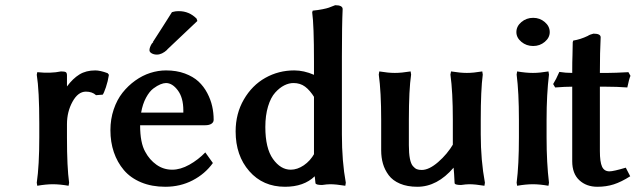

<svg xmlns="http://www.w3.org/2000/svg" viewBox="-20 -712 2485 742"><path d="M348.1 -439.9Q367.2 -439.9 396 -429.2L400.9 -422.9Q397 -397.5 389.2 -374.5Q381.3 -351.6 377 -346.2L351.1 -344.2Q336.4 -357.9 312 -357.9Q281.7 -357.9 260.3 -319.1Q238.8 -280.3 238.8 -231.9V-181.2Q238.8 -65.4 247.1 -5.9L245.1 5.9Q210.9 0 184.1 0Q158.2 0 124 5.9L122.1 -5.9Q131.8 -72.3 131.8 -181.2V-234.9Q131.8 -362.8 122.1 -422.9L124 -433.1Q176.3 -427.7 215.8 -436Q230 -436 234.4 -433.1Q238.8 -430.2 238.8 -420.9V-377.9Q261.7 -408.7 287.1 -424.3Q312.5 -439.9 348.1 -439.9Z M525.4 -276.9H688.5V-285.2Q688.5 -334.5 667.2 -362.8Q646 -391.1 621.6 -391.1Q612.3 -391.1 600.1 -386.2Q587.9 -381.3 572.8 -370.1Q557.6 -358.9 544.4 -334.5Q531.2 -310.1 525.4 -276.9ZM773.4 -123 802.7 -82Q772.5 -40 724.6 -15.1Q676.8 9.8 618.7 9.8Q566.4 9.8 525.4 -7.3Q484.4 -24.4 458.7 -54.7Q433.1 -85 419.9 -124Q406.7 -163.1 406.7 -209Q406.7 -251.5 419.4 -289.1Q432.1 -326.7 453.6 -353.8Q475.1 -380.9 502.7 -400.6Q530.3 -420.4 560.8 -430.2Q591.3 -439.9 621.6 -439.9Q662.1 -439.9 694.3 -428Q726.6 -416 747.1 -397Q767.6 -377.9 781 -352.3Q794.4 -326.7 800 -301.3Q805.7 -275.9 805.7 -249Q805.7 -239.3 796.9 -233.6Q788.1 -228 773.4 -228H521.5Q521.5 -159.7 541.5 -125Q557.6 -94.7 584.7 -75.4Q611.8 -56.2 645.5 -56.2Q677.2 -56.2 711.7 -75.4Q746.1 -94.7 773.4 -123ZM644.5 -665 652.3 -667Q658.2 -668.9 671.4 -668.9Q710.9 -668.9 739.7 -640.1L742.7 -630.9L625.5 -520H626.5Q606 -501 586.4 -501Q574.7 -501 566.2 -505.9Q557.6 -510.7 557.6 -518.1Q557.6 -528.3 566.4 -543Q566.9 -543.5 569.6 -546.4Q572.3 -549.3 572.8 -549.8L570.3 -548.8Q582.5 -567.9 607.7 -606.9Q632.8 -646 644.5 -665Z M1117.2 -439.9Q1154.3 -439.9 1193.4 -422.9V-475.1Q1193.4 -615.2 1186.5 -664.1L1188.5 -670.9Q1209.5 -672.9 1226.3 -676.3Q1243.2 -679.7 1250.7 -682.4Q1258.3 -685.1 1275.4 -691.9Q1304.2 -691.9 1304.2 -676.8Q1301.3 -616.7 1301.3 -493.2V-192.9Q1301.3 -87.4 1316.4 -5.9L1314.5 5.9Q1278.3 0 1256.3 0Q1244.1 0 1224.6 2.9Q1201.2 2.9 1199.2 -3.9L1196.3 -30.8Q1154.3 9.8 1081.5 9.8Q996.1 9.8 943.4 -50.5Q890.6 -110.8 890.6 -204.1Q890.6 -272.9 922.4 -327.6Q954.1 -382.3 1005.4 -411.1Q1056.6 -439.9 1117.2 -439.9ZM1114.3 -391.1Q1096.7 -391.1 1078.6 -382.1Q1060.5 -373 1043.5 -354.2Q1026.4 -335.4 1015.9 -300.8Q1005.4 -266.1 1005.4 -221.2Q1005.4 -139.2 1034.9 -97.7Q1064.5 -56.2 1103.5 -56.2Q1128.9 -56.2 1154.1 -73.2Q1179.2 -90.3 1195.3 -119.1L1193.4 -116.2V-337.9L1195.3 -335Q1177.7 -363.3 1158.9 -377.2Q1140.1 -391.1 1114.3 -391.1Z M1736.8 -4.9Q1734.9 -46.9 1732.9 -64Q1669.9 9.8 1592.8 9.8Q1554.2 9.8 1525.9 -2.2Q1497.6 -14.2 1482.2 -34.9Q1466.8 -55.7 1460 -79.3Q1453.1 -103 1453.1 -130.9V-249Q1453.1 -356.9 1443.8 -423.8L1445.8 -436Q1480.5 -430.2 1505.9 -430.2Q1531.2 -430.2 1566.9 -436L1568.8 -423.8Q1560.1 -365.7 1560.1 -249V-150.9Q1560.1 -119.6 1564 -99.4Q1567.9 -79.1 1575.7 -70.1Q1583.5 -61 1591.1 -58.1Q1598.6 -55.2 1609.9 -55.2Q1638.2 -55.2 1673.3 -85.7Q1708.5 -116.2 1731.9 -155.8L1730 -152.8V-249Q1730 -356.9 1720.7 -423.8L1723.1 -436Q1759.3 -430.2 1784.2 -430.2Q1809.1 -430.2 1843.8 -436L1845.7 -423.8Q1837.9 -364.7 1837.9 -249V-192.9Q1837.9 -92.3 1854 -5.9L1852.1 5.9Q1816.4 0 1793.9 0Q1781.7 0 1761.7 2.9Q1736.8 2.9 1736.8 -4.9Z M1975.6 -587.9Q1975.6 -610.4 1994.9 -626.7Q2014.2 -643.1 2040.5 -643.1Q2066.4 -643.1 2085.4 -626.7Q2104.5 -610.4 2104.5 -587.9Q2104.5 -566.4 2085.4 -550.3Q2066.4 -534.2 2040.5 -534.2Q2014.2 -534.2 1994.9 -550.3Q1975.6 -566.4 1975.6 -587.9ZM1985.4 -181.2V-249Q1985.4 -355.5 1976.6 -423.8L1978.5 -436Q2012.7 -430.2 2039.6 -430.2Q2065.4 -430.2 2099.6 -436L2101.6 -423.8Q2092.3 -347.7 2092.3 -249V-181.2Q2092.3 -82 2101.6 -5.9L2099.6 5.9Q2065.4 0 2039.6 0Q2012.7 0 1978.5 5.9L1976.6 -5.9Q1985.4 -74.2 1985.4 -181.2Z M2141.6 -434.1Q2165.5 -430.2 2191.4 -430.2Q2191.4 -479 2192.4 -498Q2192.4 -504.9 2192.9 -523.4Q2193.4 -542 2193.4 -548.8L2195.3 -555.2Q2223.1 -559.6 2251.5 -573.2Q2259.3 -578.6 2273.4 -582Q2301.3 -582 2301.3 -567.9Q2298.3 -510.7 2298.3 -430.2H2329.6Q2354.5 -430.2 2408.7 -433.1L2416.5 -418.9Q2411.1 -407.2 2404.3 -374Q2364.7 -377 2320.3 -377H2298.3V-127.9Q2298.3 -86.4 2306.6 -68.1Q2314.9 -49.8 2335.4 -49.8Q2350.6 -49.8 2398.4 -64L2415.5 -30.8Q2380.9 -8.8 2351.8 0.5Q2322.8 9.8 2288.6 9.8Q2246.1 9.8 2218.8 -15.6Q2191.4 -41 2191.4 -88.9V-377Q2165 -377 2125.5 -374L2117.7 -387.2Q2128.9 -404.8 2141.6 -434.1Z"/></svg>

Font: Linear Smooth
Style: Bold
Weight: 700
Designer: Philipp H. Poll, Flanker
Foundry: Philipp H. Poll, reworked by Flanker
Version: Version 1.061 | FøM Fix